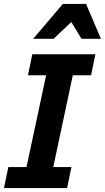

<svg xmlns="http://www.w3.org/2000/svg" viewBox="-25 -950 530 970"><path d="M314 0H-4.9L17.1 -106H108.9L208 -569.8H116.2L138.2 -675.8H457L435.1 -569.8H342.8L244.1 -106H335.9ZM386.7 -753.9 335.4 -838.9 245.6 -753.9H142.6L292.5 -930.2H409.7L484.9 -753.9Z"/></svg>

Font: Lorenzo Sans
Style: Bold Italic
Weight: 700
Italic angle: -12°
Foundry: Intel Corporation
Version: Version 1.00; ttfautohint (v1.5)